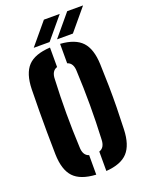

<svg xmlns="http://www.w3.org/2000/svg" viewBox="-179 -1066 886 1161"><g transform="rotate(-20 264.0 -485.5)"><path d="M232 9Q132.5 3.5 88.5 -43.5Q44.5 -90.5 42 -191Q40.5 -266 40 -333.2Q39.5 -400.5 40 -467.8Q40.5 -535 42 -610Q44.5 -710 88.5 -756.8Q132.5 -803.5 232 -809V-683.5Q194.5 -672 194 -618Q183.5 -400.5 194 -183Q194.5 -128 232 -116.5ZM297 9V-116Q334.5 -127.5 335 -183Q345.5 -400.5 335 -618Q334.5 -672.5 297 -684V-809Q392.5 -802.5 436 -755.8Q479.5 -709 483 -610Q486 -534.5 487 -467Q488 -399.5 487 -332.5Q486 -265.5 483 -191Q479.5 -91.5 436 -44.5Q392.5 2.5 297 9ZM139 -841 255 -980H357L241 -841ZM289 -841 405 -980H507L391 -841Z"/></g></svg>

Font: Big Shoulders Stencil Text Black
Style: Regular
Weight: 900
Designer: Patric King
Foundry: XO Type Co
Version: Version 1.000